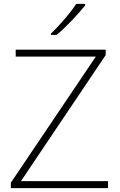

<svg xmlns="http://www.w3.org/2000/svg" viewBox="-20 -970 617 990"><path d="M537 0H36V-28L474 -678H61V-714H525V-686L88 -36H537ZM419 -942Q406 -926 389 -906.5Q372 -887 352 -866Q332 -845 311.5 -825.5Q291 -806 272 -790H243V-797Q264 -817 289 -844.5Q314 -872 337 -900.5Q360 -929 373 -950H419Z"/></svg>

Font: Noto Sans Hebrew ExtraLight
Style: Regular
Weight: 250
Designer: Monotype Design Team
Foundry: Monotype Imaging Inc.
Version: Version 2.003